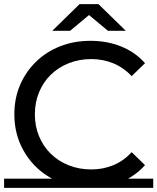

<svg xmlns="http://www.w3.org/2000/svg" viewBox="-22 -907 767 936"><path d="M418 8Q338 8 270.5 -18.5Q203 -45 153.5 -93.5Q104 -142 76 -207Q48 -272 48 -350Q48 -428 76 -493Q104 -558 154 -606.5Q204 -655 271.5 -681.5Q339 -708 419 -708Q500 -708 568.5 -680.5Q637 -653 685 -599L620 -536Q580 -578 530 -598.5Q480 -619 423 -619Q364 -619 313.5 -599Q263 -579 226 -543Q189 -507 168.5 -457.5Q148 -408 148 -350Q148 -292 168.5 -242.5Q189 -193 226 -157Q263 -121 313.5 -101Q364 -81 423 -81Q480 -81 530 -101.5Q580 -122 620 -165L685 -102Q637 -48 568.5 -20Q500 8 418 8ZM-2 -36H725V9H-2ZM233 -757 366 -887H458L591 -757H504L372 -867H452L320 -757Z"/></svg>

Font: Montserrat Underline Thin Medium
Style: Regular
Weight: 500
Version: Version 9.000